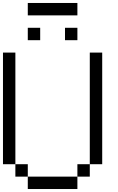

<svg xmlns="http://www.w3.org/2000/svg" viewBox="-20 -1270 790 1290"><path d="M0 -166.7V-916.7H83.3V-166.7ZM166.7 -166.7V-83.3H83.3V-166.7ZM166.7 -83.3H500V0H166.7ZM166.7 -1000V-1083.3H250V-1000ZM166.7 -1166.7V-1250H500V-1166.7ZM500 -83.3V-166.7H583.3V-83.3ZM500 -1000H416.7V-1083.3H500ZM666.7 -166.7H583.3V-916.7H666.7Z"/></svg>

Font: Galmuri11 Regular
Style: Regular
Weight: 400
Designer: Minseo Lee (Quiple)
Version: Version 2.356;hotconv 1.1.0;makeotfexe 2.6.0 DEVELOPMENT